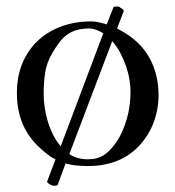

<svg xmlns="http://www.w3.org/2000/svg" viewBox="-20 -518 547 599"><path d="M116.2 -225.6Q116.2 -207 119.1 -185.3Q122.1 -163.6 128.4 -141.6Q134.8 -119.6 145 -98.9Q155.3 -78.1 169.4 -61.5L302.2 -414.1Q290.5 -421.4 279.1 -425.3Q267.6 -429.2 260.7 -429.2Q237.8 -429.2 220.7 -424.6Q203.6 -419.9 190.4 -410.6Q177.2 -401.4 166.3 -387.2Q155.3 -373 144 -354Q125 -321.8 120.6 -290Q116.2 -258.3 116.2 -225.6ZM196.3 -37.1Q208.5 -29.3 222.9 -25.1Q237.3 -21 253.9 -21Q269.5 -21 281.2 -24.2Q293 -27.3 302.5 -33.2Q312 -39.1 320.1 -47.1Q328.1 -55.2 335.9 -64.9Q349.6 -82.5 359.4 -103.5Q369.1 -124.5 375.5 -146.5Q381.8 -168.5 384.5 -190.2Q387.2 -211.9 387.2 -231.4Q387.2 -248 384 -268.3Q380.9 -288.6 373.8 -309.8Q366.7 -331.1 356 -351.6Q345.2 -372.1 330.1 -389.6ZM160.2 58.1Q158.2 61.5 149.9 61.5Q143.6 61.5 141.6 60.1Q127 53.7 127 48.3L153.3 -21Q147.9 -23.4 142.8 -26.4Q137.7 -29.3 132.3 -33.7Q81.1 -70.8 56.9 -118.2Q32.7 -165.5 32.7 -228Q32.7 -279.8 50 -321Q67.4 -362.3 98.1 -391.1Q128.9 -419.9 171.4 -435.5Q213.9 -451.2 264.6 -451.2Q275.9 -451.2 288.1 -448.5Q300.3 -445.8 313 -441.9L333.5 -494.1Q334 -496.6 335.9 -497.1Q337.9 -497.6 341.8 -497.6Q345.2 -497.6 347.4 -497.6Q349.6 -497.6 352.1 -496.6Q355 -494.1 360.6 -491Q366.2 -487.8 366.2 -483.4L345.2 -429.2Q348.1 -427.2 352.3 -425.3Q356.4 -423.3 359.4 -421.4Q417.5 -389.2 446 -337.9Q474.6 -286.6 474.6 -220.7Q474.6 -176.3 459.2 -135.5Q443.8 -94.7 412.6 -61.5Q381.3 -29.3 341.3 -14.6Q301.3 0 257.3 0Q238.8 0 220.7 -1.5Q202.6 -2.9 184.6 -8.3Z"/></svg>

Font: IM FELL French Canon
Style: Regular
Weight: 400
Designer: Igino Marini
Foundry: Igino Marini,
Version: 3.00